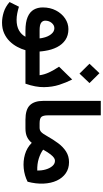

<svg xmlns="http://www.w3.org/2000/svg" viewBox="418 -1198 1010 1886"><g transform="rotate(90 923.0 -255.0)"><path d="M202 230Q153 230 100 213.5Q47 197 0 156L46 64Q78 74 111 80.5Q144 87 175 87Q237 87 278.5 63.5Q320 40 341 0H282Q198 0 147.5 -21.5Q97 -43 75 -81.5Q53 -120 53 -170Q53 -243 83 -300Q113 -357 161.5 -389.5Q210 -422 266 -422Q328 -422 372 -392.5Q416 -363 443 -310.5Q470 -258 480 -190Q482 -178 483.5 -165Q485 -152 486 -139H542V0H473Q462 40 440 81Q418 122 385 155.5Q352 189 306.5 209.5Q261 230 202 230ZM279 -139H357Q356 -147 355 -155Q354 -163 352 -170Q342 -219 316.5 -251.5Q291 -284 257 -284Q227 -284 205 -257.5Q183 -231 183 -194Q183 -170 203 -154.5Q223 -139 279 -139Z M542 -139H719Q713 -185 691 -232.5Q669 -280 635 -330L761 -459Q791 -400 813 -332Q835 -264 836 -182Q837 -100 802 0H542Q512 0 512 -70Q512 -139 542 -139ZM703 -531 606 -629 699 -727 796 -629Z M1156 0Q1055 0 1013 -44Q971 -88 971 -174V-740H1113V-221Q1113 -176 1127.5 -157.5Q1142 -139 1192 -139H1231V0Z M1231 -139H1235Q1259 -139 1276 -154Q1293 -169 1319 -216Q1351 -273 1387 -321.5Q1423 -370 1468.5 -399Q1514 -428 1573 -428Q1636 -428 1682 -396Q1728 -364 1754 -308Q1780 -252 1783.5 -178Q1787 -104 1765 -21Q1704 10 1633.5 17Q1563 24 1497 5Q1431 -14 1383 -62Q1359 -32 1325.5 -16Q1292 0 1241 0H1231Q1201 0 1201 -70Q1201 -139 1231 -139ZM1559 -290Q1546 -290 1531.5 -281Q1517 -272 1497 -247Q1477 -222 1450 -174Q1484 -148 1537.5 -131Q1591 -114 1655 -116Q1656 -160 1644.5 -199.5Q1633 -239 1611 -264.5Q1589 -290 1559 -290Z"/></g></svg>

Font: Readex Pro SemiBold
Style: Regular
Weight: 600
Designer: Bonnie Shaver-Troup, Thomas Jockin
Foundry: Lexend
Version: Version 1.204; ttfautohint (v1.8.4.7-5d5b)